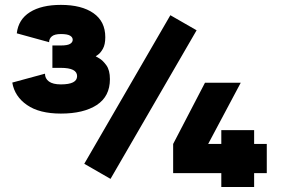

<svg xmlns="http://www.w3.org/2000/svg" viewBox="-20 -751 1128 771"><path d="M224.6 -568.4Q250.5 -568.4 261.2 -574.7Q272 -581.1 272 -591.3Q272 -601.6 261.2 -607.9Q250.5 -614.3 224.6 -614.3Q199.2 -614.3 188.2 -605Q177.2 -595.7 177.2 -581.5L47.4 -617.2Q53.7 -672.9 100.1 -702.1Q146.5 -731.4 224.6 -731.4Q307.6 -731.4 355.2 -698.2Q402.8 -665 402.8 -601.6Q402.8 -572.3 393.3 -555.4Q383.8 -538.6 374 -531.7Q364.3 -524.9 364.3 -524.9Q364.3 -524.9 378.4 -516.8Q392.6 -508.8 407 -489Q421.4 -469.2 421.4 -433.1Q421.4 -363.8 368.4 -329.3Q315.4 -294.9 224.6 -294.9Q138.2 -294.9 88.4 -329.3Q38.6 -363.8 29.3 -419.4L160.6 -455.1Q160.6 -435.5 176.5 -423.8Q192.4 -412.1 224.6 -412.1Q289.6 -412.1 289.6 -445.3Q289.6 -478.5 224.6 -478.5H190.4V-568.4ZM423.8 -32.7 318.4 -93.3 664.1 -689.9 769.5 -629.4ZM946.8 -418.9 815.9 -172.9H868.7V-228.5H1000.5V-172.9H1051.3V-55.7H1000.5V0H868.7V-55.7H675.3V-172.9L803.2 -418.9Z"/></svg>

Font: Giphurs Black
Style: Regular
Weight: 900
Version: Version 0.920; ttfautohint (v1.8.4.7-5d5b)